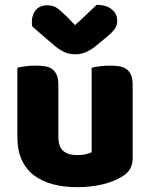

<svg xmlns="http://www.w3.org/2000/svg" viewBox="-20 -760 622 796"><path d="M52 -479Q62 -482 83.5 -485Q105 -488 128 -488Q150 -488 167.5 -485Q185 -482 197 -473Q209 -464 215.5 -448.5Q222 -433 222 -408V-193Q222 -152 242 -134.5Q262 -117 300 -117Q323 -117 337.5 -121Q352 -125 360 -129V-479Q370 -482 391.5 -485Q413 -488 436 -488Q458 -488 475.5 -485Q493 -482 505 -473Q517 -464 523.5 -448.5Q530 -433 530 -408V-104Q530 -54 488 -29Q453 -7 404.5 4.5Q356 16 299 16Q245 16 199.5 4Q154 -8 121 -33Q88 -58 70 -97.5Q52 -137 52 -193ZM291 -656Q324 -685 343 -704Q362 -723 381 -740Q420 -740 443 -721.5Q466 -703 466 -674Q466 -654 455 -639Q444 -624 418 -603L373 -566Q355 -552 335.5 -543.5Q316 -535 294 -535Q280 -535 269 -537Q258 -539 246 -544.5Q234 -550 220 -560Q206 -570 188 -586L114 -650Q113 -655 112.5 -659Q112 -663 112 -668Q112 -699 128.5 -718.5Q145 -738 176 -738Q199 -738 215 -727.5Q231 -717 257 -691Z"/></svg>

Font: Baloo Bhaijaan
Style: Regular
Weight: 400
Designer: Devika Bhansali and Ek Type
Foundry: Ek Type
Version: Version 1.443;PS 1.000;hotconv 16.6.51;makeotf.lib2.5.65220;